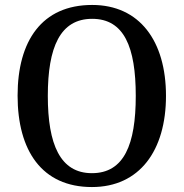

<svg xmlns="http://www.w3.org/2000/svg" viewBox="-20 -745 742 775"><path d="M351 10C543 10 650 -137 650 -358C650 -580 543 -725 352 -725C149 -725 51 -580 51 -359C51 -137 149 10 351 10ZM351 -46C223 -46 173 -162 173 -358C173 -555 223 -669 352 -669C481 -669 528 -555 528 -358C528 -162 481 -46 351 -46Z"/></svg>

Font: Noto Serif Lao SemiCondensed Medium
Style: Regular
Weight: 500
Width: 4
Designer: Monotype Design Team
Foundry: Monotype Imaging Inc.
Version: Version 2.003